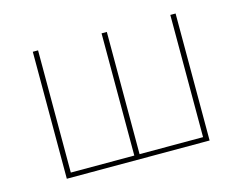

<svg xmlns="http://www.w3.org/2000/svg" viewBox="-77 -623 932 739"><g transform="rotate(-15 389.5 -253.0)"><path d="M105 0V-506H126V-19H379V-506H400V-19H653V-506H674V0Z"/></g></svg>

Font: IBM Plex Sans Thin
Style: Regular
Weight: 100
Designer: Mike Abbink, Paul van der Laan, Pieter van Rosmalen
Foundry: Bold Monday
Version: Version 3.0